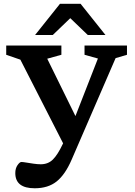

<svg xmlns="http://www.w3.org/2000/svg" viewBox="-20 -752 704 1004"><path d="M161.5 232.5Q60 232.5 60 153Q60 128.5 71.5 111.8Q83 95 92 95Q99.5 95 117.2 98Q135 101 155.8 104Q176.5 107 193 107Q231.5 107 256.5 82.2Q281.5 57.5 307.5 2.5L310 -2.5L86.5 -440L12.5 -465.5V-514H301V-465.5L227 -445L374.5 -145L492 -446L422 -465.5V-514H644V-465.5L584.5 -448L355 82Q321 161 276.2 196.8Q231.5 232.5 161.5 232.5ZM163.5 -569 293.5 -732H401.5L531.5 -569H439L347.5 -657L256 -569Z"/></svg>

Font: Newsreader Caption Medium
Style: Regular
Weight: 500
Designer: Hugues Gentile
Foundry: Production Type
Version: Version 1.001